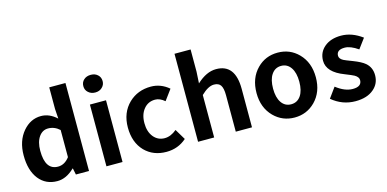

<svg xmlns="http://www.w3.org/2000/svg" viewBox="-76 -1239 3388 1682"><g transform="rotate(-15 1618.0 -398.0)"><path d="M109 -64Q47 -143 47 -279Q47 -411 119 -495Q187 -574 282 -574Q358 -574 424 -513L418 -601V-798H565V0H446L434 -58H431Q357 14 276 14Q171 14 109 -64ZM418 -165V-411Q372 -453 314 -453Q264 -453 232 -409Q198 -362 198 -281Q198 -107 314 -107Q374 -107 418 -165Z M723 -560H869V0H723ZM734 -673Q709 -695 709 -730Q709 -766 734 -788Q758 -810 797 -810Q835 -810 859 -788Q884 -766 884 -730Q884 -696 859 -673Q835 -650 797 -650Q759 -650 734 -673Z M1070 -63Q992 -144 992 -279Q992 -414 1078 -497Q1159 -574 1278 -574Q1368 -574 1441 -512L1371 -417Q1328 -454 1285 -454Q1221 -454 1182 -406Q1142 -358 1142 -279Q1142 -201 1181 -153Q1220 -106 1281 -106Q1336 -106 1390 -151L1448 -54Q1371 14 1265 14Q1146 14 1070 -63Z M1554 -798H1700V-597L1694 -492Q1782 -574 1870 -574Q2043 -574 2043 -349V0H1896V-331Q1896 -395 1877 -422Q1859 -448 1817 -448Q1765 -448 1700 -385V0H1554Z M2241 -63Q2159 -146 2159 -279Q2159 -414 2241 -497Q2317 -574 2428 -574Q2539 -574 2615 -497Q2697 -414 2697 -279Q2697 -146 2615 -63Q2538 14 2428 14Q2318 14 2241 -63ZM2516 -153Q2547 -199 2547 -279Q2547 -360 2516 -406Q2484 -454 2428 -454Q2372 -454 2340 -406Q2309 -360 2309 -279Q2309 -199 2340 -153Q2372 -106 2428 -106Q2484 -106 2516 -153Z M2767 -65 2834 -157Q2912 -96 2984 -96Q3065 -96 3065 -155Q3065 -183 3029 -204Q3011 -214 2948 -239Q2795 -297 2795 -402Q2795 -478 2852 -526Q2909 -574 3003 -574Q3101 -574 3194 -505L3128 -416Q3059 -464 3007 -464Q2933 -464 2933 -410Q2933 -383 2968 -364Q2981 -357 3047 -332Q3120 -304 3153 -276Q3203 -233 3203 -163Q3203 -86 3146 -38Q3086 14 2980 14Q2861 14 2767 -65Z"/></g></svg>

Font: `nÑOS-|
Style: Bold
Weight: 700
Designer: Ryoko NISHIZUKA ¬âXZm¬º[P (kana & ideographs); Paul D. Hunt (Latin, Greek & Cyrillic); Wenlong ZHANG _ e¬á¬ü¬ô (bopomof
Foundry: Adobe Systems Incorporated
Version: Version 1.00 June 24, 2014, initial release